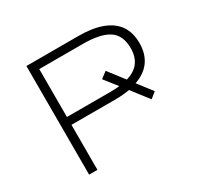

<svg xmlns="http://www.w3.org/2000/svg" viewBox="-148 -892 1123 1079"><g transform="rotate(-30 413.5 -352.5)"><path d="M140 0V-705H478Q569 -705 631 -681.5Q693 -658 724 -612.5Q755 -567 755 -499Q755 -428 719.5 -380.5Q684 -333 613 -311L614 -326L694 -222L656 -191L560 -315L587 -303Q565 -298 536.5 -295Q508 -292 478 -292H194V0ZM194 -343H475Q495 -343 512.5 -344Q530 -345 546 -348V-333L471 -428L512 -459L599 -346L584 -355Q698 -384 698 -499Q698 -583 644 -618.5Q590 -654 475 -654H194Z"/></g></svg>

Font: Nunito Sans 7pt Expanded ExtraLight
Style: Regular
Weight: 250
Width: 7
Designer: Vernon Adams
Foundry: Vernon Adams
Version: Version 3.101;gftools[0.9.27]